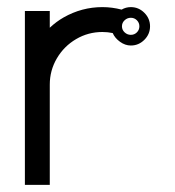

<svg xmlns="http://www.w3.org/2000/svg" viewBox="-20 -520 491 540"><path d="M348 -500Q334 -500 322 -493Q295 -500 268 -500Q210 -500 159 -471Q138 -459 120 -442V-489H50V-282V0H120V-282Q120 -322 140 -356Q160 -390 194 -410Q228 -430 268 -430Q283 -430 297 -427Q303 -413 317.5 -402.5Q332 -392 348 -392Q370 -392 386 -408Q402 -424 402 -446Q402 -468 386 -484Q370 -500 348 -500ZM330.5 -463Q338 -470 348 -470Q358 -470 365 -463Q372 -456 372 -446Q372 -436 365 -429Q358 -422 348 -422Q338 -422 330.5 -429Q323 -436 323 -446Q323 -456 330.5 -463Z"/></svg>

Font: Sakbunderan
Style: Regular
Weight: 400
Version: Version 1.00